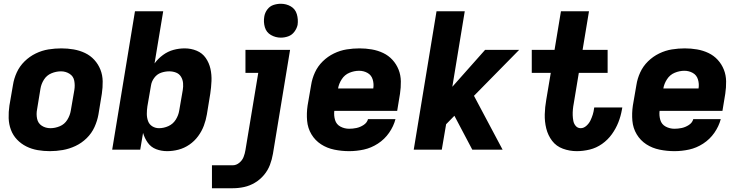

<svg xmlns="http://www.w3.org/2000/svg" viewBox="-20 -795 3928 1020"><path d="M245 8Q279 8 313.5 2Q348 -4 381 -19.5Q414 -35 440.5 -61Q467 -87 482 -120Q497 -153 503 -187L521 -297Q526 -330 525.5 -363Q525 -396 513.5 -425Q502 -454 481 -477Q460 -500 431.5 -513.5Q403 -527 371 -532.5Q339 -538 306 -538Q272 -538 237.5 -532.5Q203 -527 170 -511Q137 -495 110.5 -469Q84 -443 69 -410Q54 -377 49 -344L30 -234Q25 -200 26 -167.5Q27 -135 38 -105.5Q49 -76 70.5 -53.5Q92 -31 120 -17Q148 -3 180 2.5Q212 8 245 8ZM248 -114Q222 -114 202 -127Q182 -140 177 -164.5Q172 -189 177 -214L195 -324Q199 -349 213.5 -372Q228 -395 253 -405.5Q278 -416 304 -416Q329 -416 349.5 -403Q370 -390 374.5 -366Q379 -342 375 -317L356 -207Q352 -182 337.5 -158.5Q323 -135 298 -124.5Q273 -114 248 -114Z M868 8Q898 8 928.5 0Q959 -8 986 -26.5Q1013 -45 1032.5 -71.5Q1052 -98 1063 -127.5Q1074 -157 1079 -187L1097 -297Q1102 -330 1103.5 -364Q1105 -398 1098 -429.5Q1091 -461 1073 -487Q1055 -513 1025 -525.5Q995 -538 961 -538Q931 -538 901.5 -530Q872 -522 846 -503Q820 -484 801 -458L847 -735H697L576 0H725L740 -89Q748 -61 765 -37Q782 -13 809.5 -2.5Q837 8 868 8ZM825 -114Q805 -114 789 -124Q773 -134 766.5 -152Q760 -170 760 -190Q760 -210 763 -230L782 -340Q785 -362 799.5 -381.5Q814 -401 835.5 -408.5Q857 -416 879 -416Q898 -416 915 -409.5Q932 -403 941.5 -387.5Q951 -372 952.5 -353.5Q954 -335 951 -317L932 -207Q928 -182 913.5 -159Q899 -136 874.5 -125Q850 -114 825 -114Z M1106 205H1217Q1247 205 1277 198.5Q1307 192 1334.5 175.5Q1362 159 1382.5 134.5Q1403 110 1414 81Q1425 52 1430 22L1521 -530H1284V-408H1352L1284 2Q1281 21 1274 39Q1267 57 1251 70Q1235 83 1217 83H1106ZM1472 -595Q1492 -595 1511.5 -602Q1531 -609 1544 -626.5Q1557 -644 1561 -663Q1565 -692 1557 -719.5Q1549 -747 1525 -761Q1501 -775 1472 -775Q1452 -775 1432.5 -768.5Q1413 -762 1400 -744.5Q1387 -727 1384 -707Q1379 -678 1387 -650.5Q1395 -623 1419.5 -609Q1444 -595 1472 -595Z M1835 8Q1874 8 1913 -0.5Q1952 -9 1987.5 -32Q2023 -55 2047 -89.5Q2071 -124 2081 -162H1935Q1930 -143 1911.5 -131Q1893 -119 1873.5 -115Q1854 -111 1835 -111Q1810 -111 1788.5 -122.5Q1767 -134 1760 -157.5Q1753 -181 1756 -206H2090L2105 -297Q2110 -330 2109.5 -363Q2109 -396 2097.5 -425Q2086 -454 2065 -477Q2044 -500 2015.5 -513.5Q1987 -527 1955 -532.5Q1923 -538 1890 -538Q1856 -538 1821.5 -532.5Q1787 -527 1754 -511Q1721 -495 1694.5 -469Q1668 -443 1653 -410Q1638 -377 1633 -344L1614 -234Q1608 -193 1611.5 -153.5Q1615 -114 1634.5 -81.5Q1654 -49 1685.5 -28.5Q1717 -8 1756 0Q1795 8 1835 8ZM1776 -325Q1780 -350 1795.5 -374Q1811 -398 1836.5 -408.5Q1862 -419 1888 -419Q1912 -419 1932.5 -407.5Q1953 -396 1960 -372.5Q1967 -349 1963 -325Z M2178 0H2327L2350 -135L2394 -180L2489 0H2650L2498 -286L2738 -530H2557L2383 -334L2449 -735H2299Z M3044 8Q3078 8 3113 -0.5Q3148 -9 3178.5 -30.5Q3209 -52 3230.5 -82Q3252 -112 3265 -145Q3278 -178 3284 -213Q3285 -218 3286 -224H3137L3136 -219Q3134 -202 3129 -186Q3124 -170 3116.5 -154.5Q3109 -139 3095 -126.5Q3081 -114 3065 -114Q3049 -114 3039 -125.5Q3029 -137 3026 -152Q3023 -167 3022.5 -182.5Q3022 -198 3023.5 -214Q3025 -230 3028 -245L3055 -408H3208V-530H3075L3109 -735H2960L2926 -530H2805V-408H2906L2882 -265Q2875 -226 2874 -187.5Q2873 -149 2882 -112.5Q2891 -76 2913 -47Q2935 -18 2970.5 -5Q3006 8 3044 8Z M3563 8Q3602 8 3641 -0.5Q3680 -9 3715.5 -32Q3751 -55 3775 -89.5Q3799 -124 3809 -162H3663Q3658 -143 3639.5 -131Q3621 -119 3601.5 -115Q3582 -111 3563 -111Q3538 -111 3516.5 -122.5Q3495 -134 3488 -157.5Q3481 -181 3484 -206H3818L3833 -297Q3838 -330 3837.5 -363Q3837 -396 3825.5 -425Q3814 -454 3793 -477Q3772 -500 3743.5 -513.5Q3715 -527 3683 -532.5Q3651 -538 3618 -538Q3584 -538 3549.5 -532.5Q3515 -527 3482 -511Q3449 -495 3422.5 -469Q3396 -443 3381 -410Q3366 -377 3361 -344L3342 -234Q3336 -193 3339.5 -153.5Q3343 -114 3362.5 -81.5Q3382 -49 3413.5 -28.5Q3445 -8 3484 0Q3523 8 3563 8ZM3504 -325Q3508 -350 3523.5 -374Q3539 -398 3564.5 -408.5Q3590 -419 3616 -419Q3640 -419 3660.5 -407.5Q3681 -396 3688 -372.5Q3695 -349 3691 -325Z"/></svg>

Font: Iosevka Sparkle Heavy Oblique
Style: Regular
Weight: 900
Italic angle: -9°
Designer: Belleve Invis
Foundry: Belleve Invis
Version: Version 4.5.0; ttfautohint (v1.8.3)